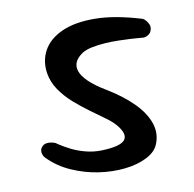

<svg xmlns="http://www.w3.org/2000/svg" viewBox="-62 -560 630 623"><g transform="rotate(-10 252.5 -248.5)"><path d="M239 -72Q299 -74 313.5 -91.5Q328 -109 302 -141Q291 -155 269 -171Q247 -187 221.5 -205.5Q196 -224 171.5 -245.5Q147 -267 129 -293Q111 -319 106 -350Q100 -391 118.5 -424.5Q137 -458 180 -477.5Q223 -497 289 -496.5Q355 -496 443 -469Q443 -469 446.5 -466.5Q450 -464 454 -459Q458 -454 461 -447Q464 -440 462 -431Q460 -423 455.5 -418.5Q451 -414 445.5 -411.5Q440 -409 436 -409Q432 -409 432 -409Q432 -409 421 -410Q410 -411 392 -412Q374 -413 352 -413.5Q330 -414 307.5 -412.5Q285 -411 265 -407Q245 -403 232 -395Q214 -383 207.5 -369Q201 -355 206.5 -338.5Q212 -322 231.5 -303Q251 -284 286 -263Q336 -233 370 -199Q404 -165 416 -129.5Q428 -94 413 -59Q403 -36 373 -21Q343 -6 302 -1.5Q261 3 216 -3.5Q171 -10 127.5 -29Q84 -48 52 -81Q52 -81 49.5 -84Q47 -87 45 -92.5Q43 -98 43.5 -104.5Q44 -111 49 -117Q55 -124 62.5 -125.5Q70 -127 77 -126Q84 -125 88.5 -123.5Q93 -122 93 -122Q93 -122 105 -114Q117 -106 137.5 -95.5Q158 -85 184.5 -78Q211 -71 239 -72Z"/></g></svg>

Font: Sour Gummy
Style: Regular
Weight: 400
Designer: Stefie Justprince
Foundry: Eifetstype
Version: Version 1.000